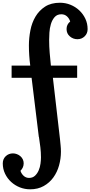

<svg xmlns="http://www.w3.org/2000/svg" viewBox="-70 -980 658 1399"><path d="M568.4 -767.6Q568.4 -736.3 546.9 -715.3Q525.4 -694.3 494.1 -694.3Q462.9 -694.3 439 -714.8Q415 -735.4 415 -768.6Q415 -801.8 441.4 -823.2Q434.6 -845.7 418 -860.8Q401.4 -876 377 -876Q345.7 -876 327.6 -855Q309.6 -834 300.8 -804.2Q292 -774.4 290 -742.2Q288.1 -710 288.1 -688.5Q288.1 -641.6 292 -595.2Q295.9 -548.8 300.8 -502H492.2V-413.1H315.4L367.2 34.2Q369.1 56.6 371.6 79.6Q374 102.5 374 125Q374 175.8 360.4 225.1Q346.7 274.4 318.8 313Q291 351.6 248.5 375.5Q206.1 399.4 149.4 399.4Q110.4 399.4 74.7 385.3Q39.1 371.1 11.2 345.7Q-16.6 320.3 -33.2 285.6Q-49.8 251 -49.8 210.9Q-49.8 178.7 -28.3 158.2Q-6.8 137.7 24.4 137.7Q39.1 137.7 53.2 143.1Q67.4 148.4 78.6 158.2Q89.8 168 96.2 181.2Q102.5 194.3 102.5 210Q102.5 241.2 79.1 264.6Q85.9 286.1 102.5 301.3Q119.1 316.4 141.6 316.4Q168 316.4 185.1 300.3Q202.1 284.2 211.9 261.2Q221.7 238.3 225.1 212.4Q228.5 186.5 228.5 167Q228.5 129.9 224.1 92.8Q219.7 55.7 213.9 18.6L212.9 17.6L160.2 -413.1H14.6V-502H150.4Q145.5 -539.1 143.1 -575.2Q140.6 -611.3 140.6 -648.4Q140.6 -703.1 151.4 -758.8Q162.1 -814.5 188.5 -858.9Q214.8 -903.3 258.3 -931.6Q301.8 -960 367.2 -960Q407.2 -960 443.4 -945.3Q479.5 -930.7 507.3 -904.8Q535.2 -878.9 551.8 -843.8Q568.4 -808.6 568.4 -767.6Z"/></svg>

Font: Fontdiner Swanky
Style: Regular
Weight: 400
Designer: Font Diner, Inc
Foundry: Font Diner, Inc
Version: Version 1.001